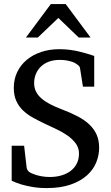

<svg xmlns="http://www.w3.org/2000/svg" viewBox="-20 -936 561 972"><path d="M481.9 -188Q481.9 -149.9 467 -113.3Q452.1 -76.7 419.9 -47.9Q387.7 -19 337.4 -1.5Q287.1 16.1 216.8 16.1Q175.8 16.1 143.3 10.3Q110.8 4.4 87.4 -2.4Q60.5 -10.7 39.1 -21V-198.2H102.1L115.2 -85Q116.2 -79.1 121.3 -72.3Q126.5 -65.4 131.8 -63L140.1 -58.6Q147.5 -55.2 160.2 -51Q172.9 -46.9 191.2 -43.5Q209.5 -40 232.9 -40Q264.6 -40 291.7 -48.1Q318.8 -56.2 338.4 -71.3Q357.9 -86.4 368.9 -108.4Q379.9 -130.4 379.9 -158.2Q379.9 -188.5 362.5 -211.2Q345.2 -233.9 319.1 -251.7Q293 -269.5 262.2 -283.7Q231.4 -297.9 204.1 -311Q173.3 -325.7 145.3 -341.3Q117.2 -356.9 95.9 -377.4Q74.7 -397.9 62.3 -425.5Q49.8 -453.1 49.8 -491.2Q49.8 -535.6 67.4 -571.8Q85 -607.9 116 -633.5Q147 -659.2 189.2 -673.1Q231.4 -687 280.8 -687Q309.1 -687 334.2 -683.6Q359.4 -680.2 381.1 -675Q402.8 -669.9 421.6 -664.1Q440.4 -658.2 457 -652.8V-497.1H399.9L384.8 -592.8Q383.8 -597.7 379.2 -602.5Q374.5 -607.4 370.1 -609.9Q369.1 -610.4 363.8 -614.3Q358.4 -618.2 347.9 -622.1Q337.4 -626 321 -629.4Q304.7 -632.8 282.2 -632.8Q252 -632.8 228 -624Q204.1 -615.2 187.5 -599.4Q170.9 -583.5 161.9 -562Q152.8 -540.5 152.8 -515.1Q152.8 -492.2 161.9 -473.4Q170.9 -454.6 188.7 -438.7Q206.5 -422.9 232.4 -409.2Q258.3 -395.5 292 -382.8Q337.4 -365.7 372.8 -347.2Q408.2 -328.6 432.4 -305.7Q456.5 -282.7 469.2 -254.2Q481.9 -225.6 481.9 -188ZM378.4 -746.1 275.4 -845.2 171.4 -746.1H111.3L237.3 -915.5H312.5L438.5 -746.1Z"/></svg>

Font: Charis SIL
Style: Regular
Weight: 400
Foundry: SIL International
Version: Version 4.112